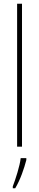

<svg xmlns="http://www.w3.org/2000/svg" viewBox="-20 -780 207 1021"><path d="M97 0V-760H71V0ZM120 71V61H90C86 101 62 175 48 211V221H61C88 176 108 117 120 71Z"/></svg>

Font: Noto Sans Sinhala ExtraCondensed Thin
Style: Regular
Weight: 100
Width: 2
Designer: Jelle Bosma - Monotype Design Team
Foundry: Monotype Imaging Inc.
Version: Version 2.006